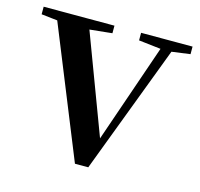

<svg xmlns="http://www.w3.org/2000/svg" viewBox="-92 -617 741 710"><g transform="rotate(15 278.0 -261.5)"><path d="M253 4 38 -527H162L328 -85H309L314 -98L462 -527H505L304 4ZM-9 -498V-527H262V-498L155 -487H89ZM364 -498V-527H561V-498L480 -487H460Z"/></g></svg>

Font: Noto Serif TC ExtraLight SemiBold
Style: Regular
Weight: 600
Version: Version 2.003-H1;hotconv 1.1.1;makeotfexe 2.6.0